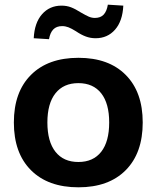

<svg xmlns="http://www.w3.org/2000/svg" viewBox="-20 -800 679 831"><path d="M40 -269.8Q40 -401.9 114 -475.8Q187.9 -549.8 319.6 -549.8Q450.6 -549.8 524.1 -475.8Q597.7 -401.9 597.7 -269.8Q597.7 -137.5 524.1 -63.4Q450.6 10.7 319.6 10.7Q187.9 10.7 114 -63.4Q40 -137.5 40 -269.8ZM452.6 -270Q452.6 -352.1 418.1 -396.1Q383.5 -440.2 319.2 -440.2Q254.9 -440.2 220 -396.1Q185.1 -352.1 185.1 -270Q185.1 -187.3 220 -143.1Q254.9 -98.9 319.2 -98.9Q383.5 -98.9 418.1 -143.1Q452.6 -187.3 452.6 -270ZM246.3 -775.6Q268.6 -775.6 287.4 -768.4Q306.2 -761.2 330.3 -745.8Q350.8 -733.9 363.9 -728.1Q377 -722.4 390.6 -722.4Q415.3 -722.4 428.7 -736.8Q442.1 -751.2 446.8 -779.8L513.7 -775.6Q510.5 -708.7 477.9 -671.6Q445.3 -634.5 393.6 -634.5Q371.6 -634.5 351.4 -642Q331.3 -649.4 308.6 -664.8Q289.8 -676.5 276.4 -681.8Q262.9 -687 249 -687Q224.4 -687 210.6 -672.6Q196.8 -658.2 192.1 -630.4L126 -634.5Q129.2 -701.2 161.9 -738.4Q194.6 -775.6 246.3 -775.6Z"/></svg>

Font: Min Sans VF VF
Style: Regular
Weight: 400
Designer: Jinseong-Kim, NotoSansCJK, Nunito
Foundry: Jinseong-Kim
Version: Version 1.420;Glyphs 3.1.2 (3151)